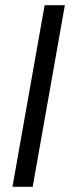

<svg xmlns="http://www.w3.org/2000/svg" viewBox="-20 -720 298 740"><path d="M28 0H106L230 -700H152Z"/></svg>

Font: Uncut Sans
Style: Italic
Weight: 400
Italic angle: -10°
Designer: Kasper Nordkvist
Foundry: Uncut Type
Version: Version 1.111;FEAKit 1.0